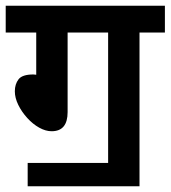

<svg xmlns="http://www.w3.org/2000/svg" viewBox="-20 -642 598 673"><path d="M77 -71H359V-528H217V-249Q217 -182 161 -182Q140 -182 117.5 -194.5Q95 -207 75.5 -228.5Q56 -250 44 -274.5Q32 -299 32 -322Q32 -347 45 -364Q58 -381 97 -381L107 -380V-528H0V-622H558V-528H469V11H77Z"/></svg>

Font: Noto Sans Devanagari SemiCondensed SemiBold
Style: Regular
Weight: 600
Width: 4
Designer: Jelle Bosma - Monotype Design Team
Foundry: Monotype Imaging Inc.
Version: Version 2.004; ttfautohint (v1.8.4.7-5d5b)